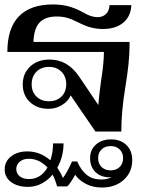

<svg xmlns="http://www.w3.org/2000/svg" viewBox="-20 -590 653 861"><path d="M446 -357H13Q13 -463 64.5 -516.5Q116 -570 217 -570Q253 -570 283.5 -562.5Q314 -555 348 -537Q372 -523 388 -518Q404 -513 417 -513Q441 -513 455.5 -527.5Q470 -542 471 -567H569Q567 -517 533 -488.5Q499 -460 442 -460Q415 -460 389 -466.5Q363 -473 332 -489Q300 -505 279.5 -510.5Q259 -516 234 -516Q183 -516 157.5 -489Q132 -462 130 -402H561V-387Q561 -312 542 -199Q524 -90 524 0H408L297 -162Q286 -136 258 -119Q230 -102 198 -102Q146 -102 114 -132.5Q82 -163 82 -211Q82 -261 115.5 -292Q149 -323 203 -323Q284 -323 336 -245L421 -119Q424 -162 433 -226Q446 -307 446 -357ZM277 -212Q277 -247 255.5 -268.5Q234 -290 200 -290Q165 -290 143.5 -268.5Q122 -247 122 -212Q122 -178 143.5 -157Q165 -136 200 -136Q234 -136 255.5 -157Q277 -178 277 -212ZM573 128Q573 182 535 216.5Q497 251 437 251Q397 251 366 235Q335 219 317 194Q296 232 282 246H236Q229 219 216 193Q194 219 166 233.5Q138 248 106 248Q59 248 30 226.5Q1 205 1 170Q1 134 29.5 111.5Q58 89 103 89Q160 89 206 129Q218 93 218 53H265Q265 112 237 162Q254 188 262 208Q280 186 303 134H326Q345 176 370.5 195.5Q396 215 435 215Q461 215 481 204Q478 205 472 205Q432 205 408 181.5Q384 158 384 119Q384 82 410 58.5Q436 35 478 35Q521 35 547 60.5Q573 86 573 128ZM532 119Q532 95 516.5 80Q501 65 476 65Q451 65 435.5 80Q420 95 420 119Q420 144 435.5 159Q451 174 476 174Q501 174 516.5 159Q532 144 532 119ZM193 161Q156 122 109 122Q84 122 68.5 135Q53 148 53 168Q53 188 68.5 200.5Q84 213 110 213Q163 213 193 161Z"/></svg>

Font: Fahkwang Medium
Style: Regular
Weight: 500
Version: Version 1.000; ttfautohint (v1.6)